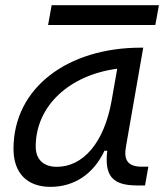

<svg xmlns="http://www.w3.org/2000/svg" viewBox="-20 -705 628 735"><path d="M173.3 10.3C265.1 10.3 338.4 -39.6 379.9 -127.9H390.6C379.4 -32.2 410.2 4.9 504.4 4.9H535.2L547.9 -66.9H522.9C469.2 -66.9 452.6 -92.3 462.4 -145L528.3 -522.5H519C240.7 -522.5 31.7 -370.1 31.7 -135.3C31.7 -43 83 10.3 173.3 10.3ZM197.3 -66.4C146.5 -66.4 116.7 -94.7 116.7 -144C116.7 -299.8 246.1 -418 428.7 -441.9L407.2 -319.3C378.4 -157.7 297.9 -66.4 197.3 -66.4ZM164.1 -609.4H574.7L588.4 -685.1H177.7Z"/></svg>

Font: Cascadia Mono NF SemiLight
Style: Italic
Weight: 350
Italic angle: -10°
Monospace: yes
Designer: Aaron Bell
Foundry: Saja Typeworks
Version: Version 2404.023